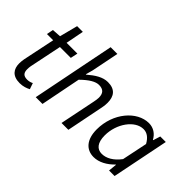

<svg xmlns="http://www.w3.org/2000/svg" viewBox="-81 -1124 1548 1548"><g transform="rotate(45 692.5 -350.0)"><path d="M184 12C223 12 255 0 277 -12L259 -64C245 -56 226 -51 207 -51C164 -51 148 -71 148 -111C148 -123 149 -135 151 -147L208 -424H332L345 -486H222L252 -641H187L147 -486L71 -481L60 -424H131L74 -150C71 -132 69 -116 69 -98C69 -36 100 12 184 12Z M356 0H433L501 -344C562 -404 609 -431 647 -431C697 -431 719 -406 719 -357C719 -340 716 -326 711 -300L650 0H728L790 -310C796 -337 798 -354 798 -377C798 -452 764 -498 682 -498C623 -498 570 -463 515 -416H511L528 -478L575 -712H498Z M1027 12C1088 12 1148 -22 1196 -72H1199L1192 0H1255L1353 -486H1290L1271 -425H1267C1244 -469 1202 -498 1150 -498C1015 -498 887 -351 887 -164C887 -50 942 12 1027 12ZM1055 -53C1001 -53 967 -92 967 -176C967 -310 1056 -433 1153 -433C1190 -433 1224 -413 1252 -362L1207 -145C1160 -82 1106 -53 1055 -53Z"/></g></svg>

Font: Source Sans Pro
Style: Italic
Weight: 400
Italic angle: -11°
Designer: Paul D. Hunt
Foundry: Adobe Systems Incorporated
Version: Version 3.006;hotconv 1.0.111;makeotfexe 2.5.65597